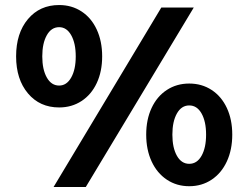

<svg xmlns="http://www.w3.org/2000/svg" viewBox="-20 -730 987 763"><path d="M44 -506Q44 -598 91 -654Q138 -710 215 -710Q265 -710 304 -684.5Q343 -659 364.5 -612.5Q386 -566 386 -506Q386 -446 364.5 -400Q343 -354 304 -328.5Q265 -303 215 -303Q138 -303 91 -359Q44 -415 44 -506ZM621 -700H750L321 13H193ZM281 -506Q281 -558 263 -590Q245 -622 215 -622Q184 -622 166 -590Q148 -558 148 -506Q148 -454 166 -422Q184 -390 215 -390Q245 -390 263 -422Q281 -454 281 -506ZM561 -195Q561 -255 582.5 -301Q604 -347 643 -372.5Q682 -398 732 -398Q782 -398 821 -372.5Q860 -347 881.5 -301Q903 -255 903 -195Q903 -135 881.5 -88.5Q860 -42 821 -16Q782 10 732 10Q682 10 643 -16Q604 -42 582.5 -88.5Q561 -135 561 -195ZM799 -195Q799 -247 781 -279Q763 -311 732 -311Q701 -311 683 -279Q665 -247 665 -195Q665 -143 683 -111Q701 -79 732 -79Q763 -79 781 -111Q799 -143 799 -195Z"/></svg>

Font: Sarabun SemiBold
Style: Regular
Weight: 600
Designer: Suppakit Chalermlarp | Katatrad Co.,Ltd.
Foundry: Cadson Demak Co.,Ltd.
Version: Version 1.000; ttfautohint (v1.6)